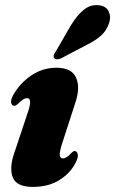

<svg xmlns="http://www.w3.org/2000/svg" viewBox="-20 -724 452 754"><path d="M227.5 -102Q241 -102 261 -124Q268 -131 273 -131Q281.5 -131 285 -119.5Q288.5 -108 278 -87Q257.5 -45 214.2 -17.5Q171 10 109 10Q44.5 10 30 -27.8Q15.5 -65.5 37 -126L90.5 -286.5Q108 -338.5 86.5 -338.5Q79 -338.5 70.8 -333.5Q62.5 -328.5 48 -314Q41 -308.5 36 -308.5Q27 -308.5 24 -319.2Q21 -330 31 -349Q57.5 -397 102.5 -427.5Q147.5 -458 202 -458Q261.5 -458 278.8 -419Q296 -380 275.5 -319.5L224 -160.5Q213.5 -128 214.8 -115Q216 -102 227.5 -102ZM259 -625.5Q282.5 -664 309 -685.5Q335.5 -707 367 -703.5Q397.5 -700.5 407.2 -678.2Q417 -656 408 -632Q398 -603 376 -583.5Q354 -564 320 -547.5L219 -494.5Q211 -491 203.5 -491.2Q196 -491.5 192.5 -496.5Q189 -502.5 192 -509.5Q195 -516.5 200.5 -524.5Z"/></svg>

Font: Fraunces 144pt S050 Black
Style: Italic
Weight: 900
Italic angle: -16°
Version: Version 1.000; ttfautohint (v1.8.3)